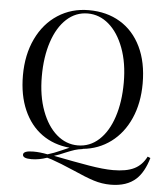

<svg xmlns="http://www.w3.org/2000/svg" viewBox="-60 -775 883 1016"><g transform="rotate(5 381.5 -267.0)"><path d="M763 29Q741 105 700 143Q651 188 565 188Q519 188 475 174Q431 160 364 130Q290 98 243 82L219 75Q176 90 136 90Q90 90 90 70Q90 49 144 49Q179 49 219 57Q251 48 293 29Q319 17 332 12Q247 4 184.5 -41Q122 -86 87.5 -164.5Q53 -243 53 -348Q53 -458 93.5 -543Q134 -628 206.5 -675Q279 -722 371 -722Q466 -722 537.5 -679Q609 -636 648.5 -554.5Q688 -473 688 -360Q688 -256 652 -174.5Q616 -93 551 -44.5Q486 4 402 12V13Q378 16 360.5 21.5Q343 27 314 39Q278 55 254 62Q365 84 442.5 97Q520 110 571 110Q642 110 683.5 89.5Q725 69 748 23ZM374 -4Q438 -4 486.5 -48.5Q535 -93 561.5 -173Q588 -253 588 -356Q588 -460 558.5 -539Q529 -618 479 -661Q429 -704 367 -704Q303 -704 254.5 -659.5Q206 -615 179.5 -535Q153 -455 153 -352Q153 -248 182.5 -169Q212 -90 262 -47Q312 -4 374 -4Z"/></g></svg>

Font: Playfair Display SC
Style: Regular
Weight: 400
Designer: Claus Eggers Sørensen
Foundry: Claus Eggers Sørensen
Version: Version 1.200; ttfautohint (v1.6)